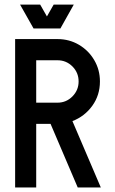

<svg xmlns="http://www.w3.org/2000/svg" viewBox="-20 -829 509 849"><path d="M140.1 -375H234.4Q272.9 -375 300.3 -402.6Q327.6 -430.2 327.6 -468.8Q327.6 -507.8 300.3 -535.2Q272.9 -562.5 234.4 -562.5H140.1ZM300.3 -293.5 425.8 0H323.7L203.6 -281.2H140.1V0H46.9V-656.2H234.4Q286.1 -656.2 328.9 -631.1Q371.6 -606 396.7 -563.2Q421.9 -520.5 421.9 -468.8Q421.9 -408.2 388.2 -361.3Q354.5 -314.5 300.3 -293.5ZM128.4 -703.1 68.8 -808.6H157.7L187.5 -756.3L217.3 -808.6H306.2L247.1 -703.1Z"/></svg>

Font: Lambda
Style: Regular
Weight: 400
Designer: GGBotNet
Version: 0.22